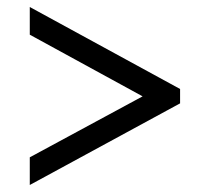

<svg xmlns="http://www.w3.org/2000/svg" viewBox="-20 -632 599 548"><path d="M65 -104V-183L387 -357L65 -533V-612L494 -378V-337Z"/></svg>

Font: Noto Serif Armenian
Style: Regular
Weight: 400
Designer: Monotype Design Team
Foundry: Monotype Imaging Inc.
Version: Version 2.007